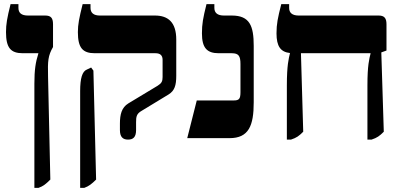

<svg xmlns="http://www.w3.org/2000/svg" viewBox="-20 -667 1944 927"><path d="M146 240H166C189 232 202 221 223 200L212 -297C210 -374 212 -398 236 -440V-550C236 -581 225 -592 198 -592H115C83 -592 69 -605 69 -629V-647H31C14 -579 9 -550 9 -512C9 -437 31 -410 90 -410H165V-408C152 -367 146 -330 146 -263Z M598 7C623 7 637 -5 637 -39V-77C637 -103 639 -118 664 -132L794 -211C823 -229 831 -255 831 -301V-476C831 -559 792 -592 728 -592H462C432 -592 417 -605 417 -629V-647H379C362 -579 356 -549 356 -512C356 -436 379 -410 438 -410H731C753 -410 765 -400 765 -378V-295C765 -274 760 -265 741 -253L600 -168C567 -148 559 -114 559 -70V-39C559 -6 573 7 598 7ZM367 240H387C409 232 423 221 444 200L431 -326L420 -341L399 -331C377 -322 367 -289 367 -227Z M884 0H1088C1181 0 1205 -60 1205 -173V-445C1205 -542 1186 -592 1099 -592H1061C1030 -592 1015 -605 1015 -629V-647H977C960 -579 955 -551 955 -506C955 -436 979 -410 1036 -410H1099C1132 -410 1141 -397 1141 -358V-222C1141 -189 1134 -182 1108 -182H930Z M1444 -31 1433 -410H1769V-408C1763 -384 1754 -352 1754 -255V7H1774C1801 -2 1812 -10 1833 -31L1821 -414L1846 -423V-550C1846 -580 1835 -592 1808 -592H1422C1390 -592 1376 -606 1376 -629V-647H1338C1321 -580 1315 -551 1315 -506C1315 -443 1335 -416 1380 -411V-410C1374 -385 1365 -352 1365 -255V7H1385C1412 -2 1423 -10 1444 -31Z"/></svg>

Font: Noto Serif Hebrew Extra
Style: Regular
Weight: 800
Designer: Monotype Design Team
Foundry: Monotype Imaging Inc.
Version: Version 1.901